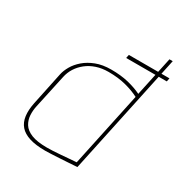

<svg xmlns="http://www.w3.org/2000/svg" viewBox="-165 -827 922 966"><g transform="rotate(30 295.5 -344.5)"><path d="M587 -597 591 -617H355L351 -597ZM413 1 562 -700H543L494 -471Q459 -488 415.5 -498.5Q372 -509 316 -509Q266 -509 228.5 -494.5Q191 -480 165 -457.5Q139 -435 124 -409Q109 -383 104 -359L64 -168Q55 -124 59.5 -90.5Q64 -57 83.5 -34.5Q103 -12 139.5 -0.5Q176 11 231 11Q242 11 264 10Q286 9 312 7.5Q338 6 361 4.5Q384 3 399 2Q414 1 413 1ZM490 -451 398 -18Q399 -18 386.5 -17Q374 -16 354 -14.5Q334 -13 311 -11Q288 -9 267 -8Q246 -7 231 -7Q173 -7 140 -20.5Q107 -34 93 -57Q79 -80 77.5 -107Q76 -134 82 -161L124 -355Q130 -384 145.5 -408.5Q161 -433 185 -452Q209 -471 240.5 -481.5Q272 -492 310 -492Q366 -492 410.5 -480.5Q455 -469 490 -451Z"/></g></svg>

Font: Advent Pro Thin
Style: Italic
Weight: 250
Italic angle: -12°
Version: Version 3.000